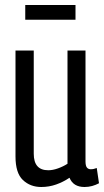

<svg xmlns="http://www.w3.org/2000/svg" viewBox="-20 -738 416 768"><path d="M145 10Q101 10 71.5 -18Q42 -46 42 -112V-536H115V-123Q115 -57 173 -57Q191 -57 212 -64.5Q233 -72 250 -83V-536H322V-93Q322 -75 327.5 -68Q333 -61 343 -61Q355 -61 367 -66L376 -5Q363 2 348.5 6Q334 10 318 10Q273 10 258 -27Q233 -10 204.5 0Q176 10 145 10ZM81 -659V-718H282V-659Z"/></svg>

Font: Georama Condensed
Style: Regular
Weight: 400
Width: 3
Designer: Jean-Baptiste Levee
Foundry: Production Type
Version: Version 1.000